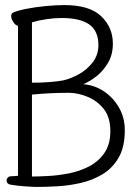

<svg xmlns="http://www.w3.org/2000/svg" viewBox="-20 -729 540 757"><path d="M51 -627Q41 -629 32.5 -642Q24 -655 24 -666Q24 -675 31 -679Q48 -687 83 -694Q118 -701 159 -705Q200 -709 234 -709Q333 -709 379 -665Q425 -621 425 -557Q425 -514 406 -481.5Q387 -449 360 -428Q333 -407 308 -397Q351 -394 388 -370Q425 -346 448.5 -306Q472 -266 472 -215Q472 -149 447.5 -107Q423 -65 383.5 -41.5Q344 -18 297.5 -7.5Q251 3 206 5.5Q161 8 127 8Q108 8 76 5.5Q44 3 21 -1Q6 -4 6 -17Q6 -24 11 -29Q16 -34 23 -34Q30 -34 40.5 -35Q51 -36 51 -36ZM117 -403Q143 -403 175.5 -405.5Q208 -408 229 -412Q260 -419 292 -437Q324 -455 346 -484Q368 -513 368 -551Q368 -607 332 -632.5Q296 -658 223 -658Q195 -658 164 -653.5Q133 -649 106 -641V-403ZM239 -363Q208 -363 171 -361Q134 -359 106 -356V-33Q130 -33 168.5 -35Q207 -37 249.5 -45Q292 -53 329.5 -72Q367 -91 391 -125Q415 -159 415 -212Q415 -267 389 -299.5Q363 -332 326 -347Q289 -362 256 -363Z"/></svg>

Font: Moon Stars Kai HW Light
Style: Regular
Weight: 300
Designer: GuiWonder
Version: Version 1.101